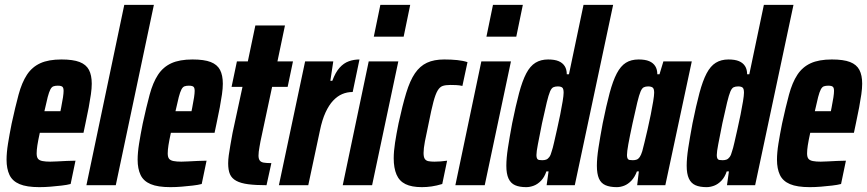

<svg xmlns="http://www.w3.org/2000/svg" viewBox="-20 -763 3572 791"><path d="M142 8Q90 8 60.5 -4.5Q31 -17 19 -42.5Q7 -68 7 -105Q7 -134 13 -171.5Q19 -209 28 -254Q43 -323 56.5 -373Q70 -423 91 -455Q112 -487 146 -502.5Q180 -518 233 -518Q281 -518 308 -507.5Q335 -497 346.5 -475Q358 -453 358 -418Q358 -399 354.5 -374.5Q351 -350 345.5 -320.5Q340 -291 332 -254L324 -216H144Q137 -184 134 -164.5Q131 -145 131 -131Q131 -116 136.5 -109Q142 -102 155 -99.5Q168 -97 187 -97Q197 -97 215.5 -98Q234 -99 255 -100Q276 -101 291 -101L271 -5Q256 -1 234 1.5Q212 4 188.5 6Q165 8 142 8ZM163 -305H229L232 -320Q237 -345 239.5 -362Q242 -379 242 -389Q242 -398 239.5 -402.5Q237 -407 231.5 -408.5Q226 -410 218 -410Q208 -410 200.5 -407.5Q193 -405 187.5 -394.5Q182 -384 176.5 -363Q171 -342 163 -305Z M336 0 492 -743H614L457 0Z M682 8Q630 8 600.5 -4.5Q571 -17 559 -42.5Q547 -68 547 -105Q547 -134 553 -171.5Q559 -209 568 -254Q583 -323 596.5 -373Q610 -423 631 -455Q652 -487 686 -502.5Q720 -518 773 -518Q821 -518 848 -507.5Q875 -497 886.5 -475Q898 -453 898 -418Q898 -399 894.5 -374.5Q891 -350 885.5 -320.5Q880 -291 872 -254L864 -216H684Q677 -184 674 -164.5Q671 -145 671 -131Q671 -116 676.5 -109Q682 -102 695 -99.5Q708 -97 727 -97Q737 -97 755.5 -98Q774 -99 795 -100Q816 -101 831 -101L811 -5Q796 -1 774 1.5Q752 4 728.5 6Q705 8 682 8ZM703 -305H769L772 -320Q777 -345 779.5 -362Q782 -379 782 -389Q782 -398 779.5 -402.5Q777 -407 771.5 -408.5Q766 -410 758 -410Q748 -410 740.5 -407.5Q733 -405 727.5 -394.5Q722 -384 716.5 -363Q711 -342 703 -305Z M1078 0Q1033 0 1002.5 -4Q972 -8 953.5 -18Q935 -28 927.5 -45Q920 -62 920 -90Q920 -105 922.5 -123.5Q925 -142 929 -164.5Q933 -187 938 -215L979 -405H934L956 -510H1001L1032 -658H1154L1123 -510H1187L1165 -405H1101L1053 -180Q1051 -168 1049 -157.5Q1047 -147 1046 -138Q1045 -129 1045 -122Q1045 -109 1050 -102Q1055 -95 1066.5 -93Q1078 -91 1098 -91Z M1129 0 1237 -510H1353L1341 -430H1349Q1362 -465 1379 -484Q1396 -503 1417 -510.5Q1438 -518 1461 -518L1433 -384Q1410 -384 1390 -375.5Q1370 -367 1352.5 -348.5Q1335 -330 1321 -299.5Q1307 -269 1298 -225L1250 0Z M1520 -612 1547 -743H1670L1643 -612ZM1392 0 1499 -510H1621L1513 0Z M1718 8Q1676 8 1650.5 -4.5Q1625 -17 1613.5 -44Q1602 -71 1602 -111Q1602 -139 1607.5 -175Q1613 -211 1622 -255Q1638 -329 1653.5 -380Q1669 -431 1689.5 -461Q1710 -491 1739 -504.5Q1768 -518 1810 -518Q1839 -518 1863.5 -515.5Q1888 -513 1906 -507L1885 -409Q1872 -412 1858.5 -412.5Q1845 -413 1835 -413Q1816 -413 1804 -409Q1792 -405 1783 -390Q1774 -375 1765.5 -343Q1757 -311 1746 -255Q1736 -209 1730.5 -180Q1725 -151 1725 -133Q1725 -116 1730 -108.5Q1735 -101 1745 -99Q1755 -97 1770 -97Q1782 -97 1795.5 -98Q1809 -99 1822 -101L1802 -5Q1779 2 1758.5 5Q1738 8 1718 8Z M1984 -612 2011 -743H2134L2107 -612ZM1856 0 1963 -510H2085L1977 0Z M2148 8Q2120 8 2102 0Q2084 -8 2075 -27.5Q2066 -47 2066 -80Q2066 -111 2072.5 -153.5Q2079 -196 2090 -255Q2105 -329 2118.5 -379.5Q2132 -430 2148 -460.5Q2164 -491 2186 -504.5Q2208 -518 2238 -518Q2265 -518 2281.5 -511Q2298 -504 2306.5 -490.5Q2315 -477 2315 -457H2324L2384 -743H2506L2348 0H2232L2240 -57H2231Q2223 -33 2209 -18.5Q2195 -4 2179 2Q2163 8 2148 8ZM2214 -103Q2223 -103 2230 -105.5Q2237 -108 2243 -116Q2249 -124 2253 -140Q2257 -151 2262.5 -175.5Q2268 -200 2275 -230.5Q2282 -261 2288 -291Q2294 -321 2298 -345.5Q2302 -370 2302 -381Q2302 -398 2296 -402.5Q2290 -407 2278 -407Q2267 -407 2259.5 -403.5Q2252 -400 2246 -386Q2240 -372 2232.5 -341Q2225 -310 2213 -255Q2202 -199 2196 -168.5Q2190 -138 2190 -124Q2190 -115 2192.5 -110Q2195 -105 2200.5 -104Q2206 -103 2214 -103Z M2521 8Q2493 8 2474.5 0Q2456 -8 2447.5 -27.5Q2439 -47 2439 -80Q2439 -111 2445.5 -153.5Q2452 -196 2463 -255Q2478 -329 2491.5 -379.5Q2505 -430 2521 -460.5Q2537 -491 2558.5 -504.5Q2580 -518 2611 -518Q2638 -518 2654.5 -511Q2671 -504 2679.5 -490.5Q2688 -477 2688 -457H2697L2713 -510H2830L2721 0H2605L2612 -57H2604Q2595 -33 2581 -18.5Q2567 -4 2551.5 2Q2536 8 2521 8ZM2587 -103Q2596 -103 2603 -105.5Q2610 -108 2615.5 -116Q2621 -124 2626 -140Q2629 -151 2635 -175.5Q2641 -200 2648 -230.5Q2655 -261 2661 -291Q2667 -321 2671 -345.5Q2675 -370 2675 -381Q2675 -398 2668.5 -402.5Q2662 -407 2650 -407Q2640 -407 2632.5 -403.5Q2625 -400 2619 -386Q2613 -372 2605.5 -341Q2598 -310 2586 -255Q2574 -199 2568.5 -168.5Q2563 -138 2563 -124Q2563 -115 2565.5 -110Q2568 -105 2573.5 -104Q2579 -103 2587 -103Z M2891 8Q2863 8 2845 0Q2827 -8 2818 -27.5Q2809 -47 2809 -80Q2809 -111 2815.5 -153.5Q2822 -196 2833 -255Q2848 -329 2861.5 -379.5Q2875 -430 2891 -460.5Q2907 -491 2929 -504.5Q2951 -518 2981 -518Q3008 -518 3024.5 -511Q3041 -504 3049.5 -490.5Q3058 -477 3058 -457H3067L3127 -743H3249L3091 0H2975L2983 -57H2974Q2966 -33 2952 -18.5Q2938 -4 2922 2Q2906 8 2891 8ZM2957 -103Q2966 -103 2973 -105.5Q2980 -108 2986 -116Q2992 -124 2996 -140Q3000 -151 3005.5 -175.5Q3011 -200 3018 -230.5Q3025 -261 3031 -291Q3037 -321 3041 -345.5Q3045 -370 3045 -381Q3045 -398 3039 -402.5Q3033 -407 3021 -407Q3010 -407 3002.5 -403.5Q2995 -400 2989 -386Q2983 -372 2975.5 -341Q2968 -310 2956 -255Q2945 -199 2939 -168.5Q2933 -138 2933 -124Q2933 -115 2935.5 -110Q2938 -105 2943.5 -104Q2949 -103 2957 -103Z M3316 8Q3264 8 3234.5 -4.5Q3205 -17 3193 -42.5Q3181 -68 3181 -105Q3181 -134 3187 -171.5Q3193 -209 3202 -254Q3217 -323 3230.5 -373Q3244 -423 3265 -455Q3286 -487 3320 -502.5Q3354 -518 3407 -518Q3455 -518 3482 -507.5Q3509 -497 3520.5 -475Q3532 -453 3532 -418Q3532 -399 3528.5 -374.5Q3525 -350 3519.5 -320.5Q3514 -291 3506 -254L3498 -216H3318Q3311 -184 3308 -164.5Q3305 -145 3305 -131Q3305 -116 3310.5 -109Q3316 -102 3329 -99.5Q3342 -97 3361 -97Q3371 -97 3389.5 -98Q3408 -99 3429 -100Q3450 -101 3465 -101L3445 -5Q3430 -1 3408 1.5Q3386 4 3362.5 6Q3339 8 3316 8ZM3337 -305H3403L3406 -320Q3411 -345 3413.5 -362Q3416 -379 3416 -389Q3416 -398 3413.5 -402.5Q3411 -407 3405.5 -408.5Q3400 -410 3392 -410Q3382 -410 3374.5 -407.5Q3367 -405 3361.5 -394.5Q3356 -384 3350.5 -363Q3345 -342 3337 -305Z"/></svg>

Font: Saira ExtraCondensed ExtraBold
Style: Italic
Weight: 800
Width: 2
Italic angle: -12°
Designer: Hector Gatti with collaboration of the Omnibus-Type team
Foundry: Omnibus-Type
Version: Version 1.101